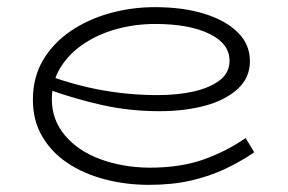

<svg xmlns="http://www.w3.org/2000/svg" viewBox="-20 -503 806 537"><path d="M396 14Q332 14 273 -1.5Q214 -17 169 -47Q124 -77 98 -121.5Q72 -166 72 -224Q72 -287 100.5 -335Q129 -383 177.5 -416Q226 -449 287 -466Q348 -483 413 -483Q492 -483 551.5 -464.5Q611 -446 645 -412.5Q679 -379 679 -332Q679 -285 644 -253.5Q609 -222 552 -207Q495 -192 426 -192Q343 -192 266.5 -209Q190 -226 115 -253L114 -292Q191 -264 267 -250.5Q343 -237 421 -237Q476 -237 521 -247Q566 -257 594 -278Q622 -299 622 -333Q622 -381 565.5 -408.5Q509 -436 414 -436Q360 -436 309 -422.5Q258 -409 216.5 -382Q175 -355 150 -315.5Q125 -276 125 -225Q125 -168 161.5 -124.5Q198 -81 260 -58Q322 -35 397 -34Q485 -34 549.5 -57Q614 -80 667 -117L691 -77Q653 -51 609.5 -30.5Q566 -10 514 2Q462 14 396 14Z"/></svg>

Font: BioRhyme SemiExpanded Light
Style: Regular
Weight: 300
Width: 6
Designer: Aoife Mooney
Foundry: Aoife Mooney Type
Version: Version 1.600;gftools[0.9.33]